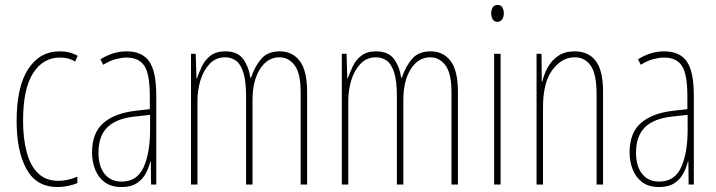

<svg xmlns="http://www.w3.org/2000/svg" viewBox="-20 -744 2886 774"><path d="M212 10Q127 10 87 -62Q47 -134 47 -256Q47 -394 93.5 -465.5Q140 -537 221 -537Q262 -537 293 -519L283 -496Q257 -512 222 -512Q153 -512 113 -448.5Q73 -385 73 -257Q73 -186 87.5 -131Q102 -76 133.5 -45.5Q165 -15 215 -15Q253 -15 292 -32V-6Q276 1 254 5.5Q232 10 212 10Z M490 -537Q553 -537 581.5 -496.5Q610 -456 610 -358V0H589L588 -93H586Q580 -68 567.5 -44.5Q555 -21 531.5 -5.5Q508 10 470 10Q428 10 402 -9.5Q376 -29 363.5 -61Q351 -93 351 -129Q351 -208 396 -247.5Q441 -287 523 -297L584 -304V-355Q584 -445 562 -478.5Q540 -512 490 -512Q472 -512 448 -506Q424 -500 396 -483L385 -505Q436 -537 490 -537ZM522 -274Q448 -266 412.5 -230.5Q377 -195 377 -129Q377 -73 402 -42.5Q427 -12 470 -12Q533 -12 559 -70Q585 -128 585 -220V-281Z M1108 -537Q1159 -537 1188.5 -498Q1218 -459 1218 -374V0H1192V-372Q1192 -449 1167.5 -481Q1143 -513 1107 -513Q1058 -513 1028 -465.5Q998 -418 998 -341V0H972V-355Q972 -417 961 -451.5Q950 -486 931 -499.5Q912 -513 888 -513Q850 -513 825 -486.5Q800 -460 788 -420Q776 -380 776 -337V0H750V-527H769L772 -428H774Q782 -451 794 -476.5Q806 -502 828.5 -519.5Q851 -537 888 -537Q939 -537 961.5 -504.5Q984 -472 989 -431H992Q1007 -476 1033 -506.5Q1059 -537 1108 -537Z M1716 -537Q1767 -537 1796.5 -498Q1826 -459 1826 -374V0H1800V-372Q1800 -449 1775.5 -481Q1751 -513 1715 -513Q1666 -513 1636 -465.5Q1606 -418 1606 -341V0H1580V-355Q1580 -417 1569 -451.5Q1558 -486 1539 -499.5Q1520 -513 1496 -513Q1458 -513 1433 -486.5Q1408 -460 1396 -420Q1384 -380 1384 -337V0H1358V-527H1377L1380 -428H1382Q1390 -451 1402 -476.5Q1414 -502 1436.5 -519.5Q1459 -537 1496 -537Q1547 -537 1569.5 -504.5Q1592 -472 1597 -431H1600Q1615 -476 1641 -506.5Q1667 -537 1716 -537Z M1986 -724Q2000 -724 2005.5 -713.5Q2011 -703 2011 -691Q2011 -675 2004 -665.5Q1997 -656 1985 -656Q1972 -656 1966 -666.5Q1960 -677 1960 -690Q1960 -702 1965.5 -713Q1971 -724 1986 -724ZM1998 -527V0H1972V-527Z M2297 -537Q2352 -537 2381.5 -498.5Q2411 -460 2411 -375V0H2385V-365Q2385 -445 2361.5 -479Q2338 -513 2297 -513Q2245 -513 2207 -462.5Q2169 -412 2169 -311V0H2143V-527H2163L2164 -415H2166Q2173 -445 2188.5 -473Q2204 -501 2230.5 -519Q2257 -537 2297 -537Z M2657 -537Q2720 -537 2748.5 -496.5Q2777 -456 2777 -358V0H2756L2755 -93H2753Q2747 -68 2734.5 -44.5Q2722 -21 2698.5 -5.5Q2675 10 2637 10Q2595 10 2569 -9.5Q2543 -29 2530.5 -61Q2518 -93 2518 -129Q2518 -208 2563 -247.5Q2608 -287 2690 -297L2751 -304V-355Q2751 -445 2729 -478.5Q2707 -512 2657 -512Q2639 -512 2615 -506Q2591 -500 2563 -483L2552 -505Q2603 -537 2657 -537ZM2689 -274Q2615 -266 2579.5 -230.5Q2544 -195 2544 -129Q2544 -73 2569 -42.5Q2594 -12 2637 -12Q2700 -12 2726 -70Q2752 -128 2752 -220V-281Z"/></svg>

Font: Noto Sans Hebrew ExtraCondensed Thin
Style: Regular
Weight: 100
Width: 2
Designer: Monotype Design Team
Foundry: Monotype Imaging Inc.
Version: Version 2.004; ttfautohint (v1.8.4.7-5d5b)